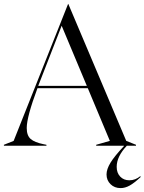

<svg xmlns="http://www.w3.org/2000/svg" viewBox="-35 -747 740 984"><path d="M-15 -5 35 -25 314 -727H315L612 -25L662 -5V0H615Q563 55 563 108Q563 139 581 158Q599 177 628 177Q659 177 685 155V161Q653 191 629.5 204Q606 217 583 217Q552 217 531.5 197Q511 177 511 147Q511 120 531.5 86.5Q552 53 600 2V0H458V-5L528 -25L415 -295H157Q102 -148 102 -91Q102 -52 122.5 -34.5Q143 -17 188 -8L203 -5V0H-15ZM410 -307 281 -615 173 -338 161 -307Z"/></svg>

Font: Nyght Serif Light
Style: Regular
Weight: 300
Designer: Maksym Kobuzan
Version: Version 0.410